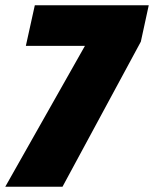

<svg xmlns="http://www.w3.org/2000/svg" viewBox="-20 -708 584 728"><path d="M0 0 302 -534H78L112 -688H544L514 -550L217 0Z"/></svg>

Font: Saira SemiCondensed Black
Style: Italic
Weight: 900
Width: 4
Italic angle: -12°
Designer: Hector Gatti with collaboration of the Omnibus-Type team
Foundry: Omnibus-Type
Version: Version 1.101